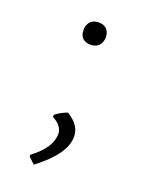

<svg xmlns="http://www.w3.org/2000/svg" viewBox="-95 -390 420 548"><g transform="rotate(20 115.0 -115.5)"><path d="M156 -7Q156 46 75 107L56 89V84Q111 43 111 1Q111 -23 80 -40V-46Q96 -59 116 -66Q156 -42 156 -7ZM144 -305Q144 -289 135 -279.5Q126 -270 110 -270Q94 -270 85.5 -278.5Q77 -287 77 -303Q77 -319 86 -328.5Q95 -338 111 -338Q127 -338 135.5 -329Q144 -320 144 -305Z"/></g></svg>

Font: Luna Sans Light
Style: Regular
Weight: 300
Designer: Juan Pablo del Peral
Foundry: Huerta Tipografica
Version: Version 2.001; ttfautohint (v1.5)